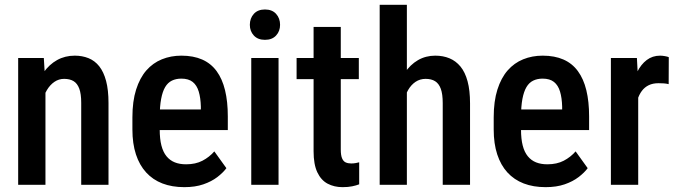

<svg xmlns="http://www.w3.org/2000/svg" viewBox="-20 -770 2827 800"><path d="M169.4 -415.5V0H55.7V-528.3H162.6ZM148.9 -283.2H112.8Q112.3 -340.3 125 -387.2Q137.7 -434.1 161.4 -467.8Q185.1 -501.5 218 -519.8Q251 -538.1 291.5 -538.1Q322.8 -538.1 348.9 -527.6Q375 -517.1 393.6 -493.7Q412.1 -470.2 422.1 -432.6Q432.1 -395 432.1 -340.8V0H318.4V-341.8Q318.4 -378.9 310.3 -400.6Q302.2 -422.4 286.6 -431.9Q271 -441.4 247.1 -441.4Q225.1 -441.4 206.8 -429Q188.5 -416.5 175.5 -394.8Q162.6 -373 155.8 -344.5Q148.9 -315.9 148.9 -283.2Z M748 9.8Q696.8 9.8 656.7 -5.6Q616.7 -21 588.9 -51.5Q561 -82 546.4 -126.7Q531.7 -171.4 531.7 -230.5V-281.2Q531.7 -348.1 547.1 -396.7Q562.5 -445.3 589.8 -476.6Q617.2 -507.8 654.5 -522.9Q691.9 -538.1 735.8 -538.1Q785.6 -538.1 822.3 -522Q858.9 -505.9 882.6 -473.6Q906.2 -441.4 917.7 -394Q929.2 -346.7 929.2 -285.2V-228H586.4V-314H816.9V-326.2Q815.9 -362.3 808.1 -388.4Q800.3 -414.6 783 -428.5Q765.6 -442.4 735.4 -442.4Q713.4 -442.4 696.3 -434.1Q679.2 -425.8 668.2 -407.2Q657.2 -388.7 651.4 -357.7Q645.5 -326.7 645.5 -281.2V-230.5Q645.5 -190.9 652.6 -163.6Q659.7 -136.2 673.8 -118.9Q688 -101.6 708.3 -93.5Q728.5 -85.4 755.4 -85.4Q794.9 -85.4 823.5 -100.3Q852.1 -115.2 873 -139.2L923.3 -69.3Q909.2 -50.3 885.3 -32Q861.3 -13.7 827.4 -2Q793.5 9.8 748 9.8Z M1140.6 -528.3V0H1026.9V-528.3ZM1021 -666.5Q1021 -693.8 1037.6 -712.2Q1054.2 -730.5 1084 -730.5Q1113.8 -730.5 1130.4 -712.2Q1147 -693.8 1147 -666.5Q1147 -640.1 1130.4 -622.1Q1113.8 -604 1084 -604Q1054.2 -604 1037.6 -622.1Q1021 -640.1 1021 -666.5Z M1475.1 -528.3V-440.4H1215.8V-528.3ZM1286.6 -657.7H1399.9V-147.5Q1399.9 -123 1405.3 -110.4Q1410.6 -97.7 1420.4 -93.3Q1430.2 -88.9 1443.4 -88.9Q1453.1 -88.9 1462.6 -90.6Q1472.2 -92.3 1476.6 -93.8V-2Q1463.9 2.9 1447.3 6.3Q1430.7 9.8 1407.2 9.8Q1372.6 9.8 1345.2 -4.6Q1317.9 -19 1302.2 -52Q1286.6 -85 1286.6 -139.6Z M1675.3 -750V0H1562V-750ZM1655.3 -283.2H1619.1Q1618.7 -338.4 1630.9 -384.8Q1643.1 -431.2 1666 -465.8Q1689 -500.5 1721.4 -519.3Q1753.9 -538.1 1793.5 -538.1Q1826.2 -538.1 1852.8 -527.1Q1879.4 -516.1 1898.7 -492.7Q1918 -469.2 1928.2 -431.4Q1938.5 -393.6 1938.5 -339.4V0H1824.7V-340.3Q1824.7 -377.9 1816.7 -399.9Q1808.6 -421.9 1793 -431.6Q1777.3 -441.4 1753.4 -441.4Q1730 -441.4 1711.4 -429Q1692.9 -416.5 1680.4 -394.8Q1668 -373 1661.6 -344.5Q1655.3 -315.9 1655.3 -283.2Z M2253.4 9.8Q2202.1 9.8 2162.1 -5.6Q2122.1 -21 2094.2 -51.5Q2066.4 -82 2051.8 -126.7Q2037.1 -171.4 2037.1 -230.5V-281.2Q2037.1 -348.1 2052.5 -396.7Q2067.9 -445.3 2095.2 -476.6Q2122.6 -507.8 2159.9 -522.9Q2197.3 -538.1 2241.2 -538.1Q2291 -538.1 2327.6 -522Q2364.3 -505.9 2387.9 -473.6Q2411.6 -441.4 2423.1 -394Q2434.6 -346.7 2434.6 -285.2V-228H2091.8V-314H2322.3V-326.2Q2321.3 -362.3 2313.5 -388.4Q2305.7 -414.6 2288.3 -428.5Q2271 -442.4 2240.7 -442.4Q2218.8 -442.4 2201.7 -434.1Q2184.6 -425.8 2173.6 -407.2Q2162.6 -388.7 2156.7 -357.7Q2150.9 -326.7 2150.9 -281.2V-230.5Q2150.9 -190.9 2158 -163.6Q2165 -136.2 2179.2 -118.9Q2193.4 -101.6 2213.6 -93.5Q2233.9 -85.4 2260.7 -85.4Q2300.3 -85.4 2328.9 -100.3Q2357.4 -115.2 2378.4 -139.2L2428.7 -69.3Q2414.6 -50.3 2390.6 -32Q2366.7 -13.7 2332.8 -2Q2298.8 9.8 2253.4 9.8Z M2639.2 -426.3V0H2525.4V-528.3H2633.8ZM2766.6 -531.7 2766.1 -419.4Q2756.3 -421.9 2745.4 -422.6Q2734.4 -423.3 2723.6 -423.3Q2700.2 -423.3 2683.1 -415Q2666 -406.7 2654.3 -391.1Q2642.6 -375.5 2636 -353.5Q2629.4 -331.5 2627.9 -303.7L2603.5 -302.7Q2603.5 -352.5 2611.3 -395.3Q2619.1 -438 2635 -470Q2650.9 -502 2674.8 -520Q2698.7 -538.1 2730.5 -538.1Q2739.3 -538.1 2750.5 -536.1Q2761.7 -534.2 2766.6 -531.7Z"/></svg>

Font: Roboto Condensed Medium
Style: Regular
Weight: 500
Designer: Christian Robertson
Foundry: Google
Version: Version 3.0